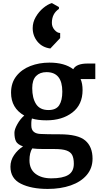

<svg xmlns="http://www.w3.org/2000/svg" viewBox="-20 -972 645 1251"><path d="M48 0ZM457 -521Q478 -558 550 -558H601V-457H505Q518 -428 518 -385Q518 -290 451.5 -239Q385 -188 283 -188Q225 -188 188 -200Q184 -186 184 -171Q184 -156 184 -154Q184 -100 248 -99Q284 -97 369 -97Q488 -97 535.5 -56.5Q583 -16 583 62Q583 124 545 168.5Q507 213 441 236Q375 259 291 259Q184 259 116 225Q48 191 48 114Q48 73 72 38Q96 3 130 -18Q94 -31 84 -51.5Q74 -72 74 -107Q74 -129 93 -163Q112 -197 138 -219Q52 -268 52 -368Q52 -432 86.5 -476Q121 -520 178 -542Q235 -564 302 -564Q401 -564 457 -521ZM190 -398Q190 -333 215 -294Q240 -255 296 -255Q345 -255 365.5 -286Q386 -317 386 -375Q386 -502 283 -502Q240 -502 215 -476.5Q190 -451 190 -398ZM172 72Q172 130 211 160Q250 190 314 190Q388 190 424.5 168Q461 146 461 95Q461 59 450.5 38.5Q440 18 413 8.5Q386 -1 337 -1H267Q218 -1 190 -5Q172 24 172 72ZM193 -789Q193 -827 213 -861.5Q233 -896 262 -920Q291 -944 318 -952L364 -926V-914Q318 -883 318 -823Q318 -797 335.5 -777Q353 -757 372 -757V-724L308 -656Q255 -663 224 -701Q193 -739 193 -789Z"/></svg>

Font: Martel ExtraBold
Style: Regular
Weight: 800
Designer: Dan Reynolds
Foundry: Dan Reynolds
Version: Version 1.001; ttfautohint (v1.1) -l 5 -r 5 -G 72 -x 0 -D la